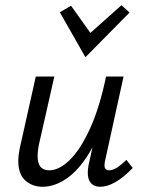

<svg xmlns="http://www.w3.org/2000/svg" viewBox="-20 -709 552 735"><path d="M488 -66Q419 6 363 6Q341 6 328.5 -7.5Q316 -21 316 -48Q316 -61 319 -77L334 -145Q292 -68 242.5 -31Q193 6 143 6Q104 6 77 -18Q50 -42 50 -93Q50 -117 58 -152L117 -416H188L130 -160Q124 -133 124 -111Q124 -57 168 -57Q206 -57 246.5 -96Q287 -135 324 -215.5Q361 -296 386 -416H453L383 -97Q380 -85 380 -76Q380 -57 398 -57Q411 -57 426.5 -66.5Q442 -76 464 -97ZM209 -662 252 -687 326 -583 445 -689 476 -661 307 -490Z"/></svg>

Font: Ysabeau Medium
Style: Italic
Weight: 500
Italic angle: -12°
Designer: Christian Thalmann (Catharsis Fonts)
Version: Version 0.003